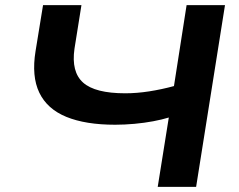

<svg xmlns="http://www.w3.org/2000/svg" viewBox="-20 -725 926 745"><path d="M592 0 635 -269Q609 -261 574.5 -254.5Q540 -248 501.5 -244.5Q463 -241 427 -241Q312 -241 237.5 -271.5Q163 -302 132.5 -365.5Q102 -429 118 -527L147 -705H296L269 -536Q256 -446 302.5 -404.5Q349 -363 466 -363Q511 -363 559 -370.5Q607 -378 655 -391L704 -705H853L741 0Z"/></svg>

Font: Nunito Sans 10pt Expanded
Style: Bold Italic
Weight: 700
Width: 7
Italic angle: -9°
Designer: Vernon Adams
Foundry: Vernon Adams
Version: Version 3.101;gftools[0.9.27]